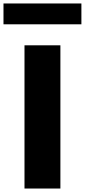

<svg xmlns="http://www.w3.org/2000/svg" viewBox="-83 -1086 489 1106"><path d="M-62.9 -1066V-946H385.9V-1066ZM264.9 -825H58.1V0H264.9Z"/></svg>

Font: Hussar
Style: BdWide
Weight: 700
Foundry: Cannot Into Space Fonts
Version: Version 2.00